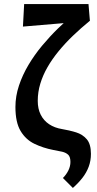

<svg xmlns="http://www.w3.org/2000/svg" viewBox="-20 -731 480 946"><path d="M339 195 290 146Q307 129 317 108.5Q327 88 327 67Q327 42 316 31.5Q305 21 286 16.5Q267 12 243 8Q192 -2 149.5 -22.5Q107 -43 81.5 -85.5Q56 -128 56 -204Q56 -257 73.5 -309.5Q91 -362 120.5 -411.5Q150 -461 187.5 -506Q225 -551 265.5 -590.5Q306 -630 344 -661L422 -628Q378 -592 339.5 -555Q301 -518 269 -479Q237 -440 214 -400Q191 -360 178.5 -318.5Q166 -277 166 -234Q166 -195 180.5 -166Q195 -137 222 -119Q249 -101 286 -95Q322 -89 354.5 -79Q387 -69 407.5 -45Q428 -21 428 27Q428 61 417 90.5Q406 120 386 145.5Q366 171 339 195ZM93 -600 99 -711H416L423 -628Z"/></svg>

Font: Ysabeau
Style: Bold
Weight: 700
Designer: Christian Thalmann (Catharsis Fonts)
Version: Version 2.000;gftools[0.9.27.dev2+g8671c4b]